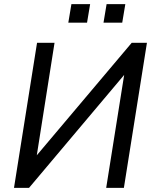

<svg xmlns="http://www.w3.org/2000/svg" viewBox="-20 -913 747 933"><path d="M48 0 160 -705H245L154 -128L134 -129L620 -705H694L582 0H496L588 -578L607 -577L121 0ZM483 -803 498 -893H589L574 -803ZM312 -803 327 -893H418L403 -803Z"/></svg>

Font: Nunito Sans 10pt SemiCondensed Medium
Style: Italic
Weight: 500
Width: 4
Italic angle: -9°
Designer: Vernon Adams
Foundry: Vernon Adams
Version: Version 3.101;gftools[0.9.27]